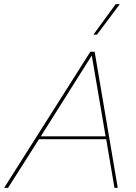

<svg xmlns="http://www.w3.org/2000/svg" viewBox="-66 -911 661 931"><path d="M-46 0 372 -660H393L505 0H489L449 -236H123L-27 0ZM132 -250H446L379 -642ZM495 -891H515L404 -743H387Z"/></svg>

Font: Work Sans Thin
Style: Italic
Weight: 250
Italic angle: -13°
Designer: Wei Huang
Foundry: Wei Huang
Version: Version 2.012